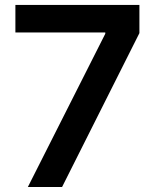

<svg xmlns="http://www.w3.org/2000/svg" viewBox="-20 -747 627 767"><path d="M91.3 0 400.6 -612.2V-617.2H41.5V-727.3H536.9V-614.7L228 0Z"/></svg>

Font: Inter UI Semi Bold
Style: Regular
Weight: 600
Designer: Rasmus Andersson
Foundry: rsms
Version: 3.2;8d6f07862